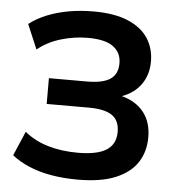

<svg xmlns="http://www.w3.org/2000/svg" viewBox="-52 -764 769 824"><g transform="rotate(5 332.5 -352.5)"><path d="M313 10Q252 10 199.5 1Q147 -8 104 -26Q61 -44 28 -70L73 -175Q117 -139 175 -122Q233 -105 303 -105Q387 -105 426.5 -130.5Q466 -156 466 -209Q466 -258 434 -280Q402 -302 333 -302H152V-413H316Q384 -413 416 -434.5Q448 -456 448 -503Q448 -549 413 -574.5Q378 -600 304 -600Q246 -600 188.5 -583Q131 -566 88 -531L43 -637Q75 -662 118 -679.5Q161 -697 211.5 -706Q262 -715 319 -715Q408 -715 466.5 -690.5Q525 -666 553.5 -622.5Q582 -579 582 -522Q582 -465 552.5 -423.5Q523 -382 469 -363V-364Q531 -348 565 -305.5Q599 -263 599 -197Q599 -135 568.5 -88.5Q538 -42 475 -16Q412 10 313 10Z"/></g></svg>

Font: Nunito Sans 8pt
Style: Bold
Weight: 700
Version: Version 3.101;gftools[0.9.27]